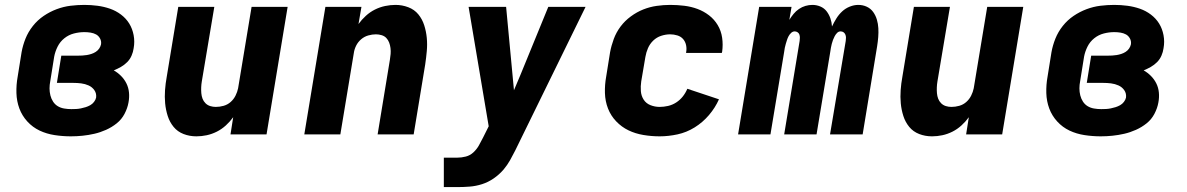

<svg xmlns="http://www.w3.org/2000/svg" viewBox="-20 -548 4840 783"><path d="M269 8Q236 8 203 3Q170 -2 141.5 -15.5Q113 -29 91.5 -52.5Q70 -76 59 -105.5Q48 -135 47 -168.5Q46 -202 52 -235L68 -335Q73 -363 84 -390.5Q95 -418 114 -442Q133 -466 158 -483Q183 -500 211 -510.5Q239 -521 267.5 -524.5Q296 -528 324 -528Q351 -528 377.5 -524.5Q404 -521 428.5 -512.5Q453 -504 473.5 -488.5Q494 -473 507 -452Q520 -431 525 -404.5Q530 -378 525 -351Q523 -336 516.5 -321Q510 -306 498.5 -294.5Q487 -283 473 -275Q459 -267 444 -261Q460 -252 473.5 -238.5Q487 -225 495.5 -208Q504 -191 506 -171Q508 -151 504 -130Q500 -107 488 -84Q476 -61 456 -45Q436 -29 412.5 -18.5Q389 -8 365 -2.5Q341 3 317 5.5Q293 8 269 8ZM271 -103Q281 -103 290.5 -103.5Q300 -104 310 -106Q320 -108 329.5 -111Q339 -114 348 -119Q357 -124 363.5 -132.5Q370 -141 372 -150Q374 -167 365 -180Q356 -193 341.5 -199.5Q327 -206 311 -208Q295 -210 278 -210H212L230 -321H297Q306 -321 315.5 -321.5Q325 -322 334 -323.5Q343 -325 352.5 -328Q362 -331 370.5 -336.5Q379 -342 384.5 -350Q390 -358 392 -367Q394 -380 388 -391Q382 -402 372 -407.5Q362 -413 349.5 -415Q337 -417 324 -417Q303 -417 281.5 -411.5Q260 -406 242.5 -392Q225 -378 215 -358Q205 -338 201 -317L185 -217Q182 -202 182 -187.5Q182 -173 185.5 -159Q189 -145 196.5 -133.5Q204 -122 215.5 -115Q227 -108 241.5 -105.5Q256 -103 271 -103Z M781 8Q753 8 728.5 -1.5Q704 -11 688 -30.5Q672 -50 664 -75Q656 -100 653.5 -126.5Q651 -153 653 -180.5Q655 -208 660 -235L707 -520H854L803 -216Q801 -204 800.5 -192Q800 -180 801 -168Q802 -156 806 -145.5Q810 -135 818 -127Q826 -119 837 -115.5Q848 -112 860 -112Q876 -112 892 -116.5Q908 -121 920.5 -132Q933 -143 940.5 -158Q948 -173 951 -188L1006 -520H1153L1067 0H920L931 -70Q918 -52 901 -36.5Q884 -21 864 -11Q844 -1 823 3.5Q802 8 781 8Z M1221 0 1307 -520H1454L1442 -450Q1455 -468 1472 -483.5Q1489 -499 1509 -509Q1529 -519 1550.5 -523.5Q1572 -528 1593 -528Q1620 -528 1645 -518.5Q1670 -509 1686 -489.5Q1702 -470 1710 -445Q1718 -420 1720.5 -393.5Q1723 -367 1720.5 -339.5Q1718 -312 1714 -285L1667 0H1520Q1532 -76 1545 -152Q1558 -228 1570 -304Q1572 -316 1573 -328Q1574 -340 1572.5 -352Q1571 -364 1567 -374.5Q1563 -385 1555.5 -393Q1548 -401 1536.5 -404.5Q1525 -408 1513 -408Q1498 -408 1482 -403.5Q1466 -399 1453 -388Q1440 -377 1432.5 -362Q1425 -347 1423 -332L1368 0Z M1790 215V95H1844Q1862 95 1879.5 90.5Q1897 86 1910.5 73.5Q1924 61 1933 45Q1942 29 1950 13L1973 -33L1891 -520H2044L2076 -180L2103 -244L2216 -520H2368L2081 66Q2071 86 2060 105.5Q2049 125 2034 143Q2016 164 1993.5 179.5Q1971 195 1946 203Q1921 211 1895.5 213Q1870 215 1844 215Z M2670 8Q2637 8 2604 2.5Q2571 -3 2543 -16.5Q2515 -30 2493 -53Q2471 -76 2459.5 -105.5Q2448 -135 2447 -168.5Q2446 -202 2452 -235L2468 -335Q2473 -362 2483 -389Q2493 -416 2510.5 -439.5Q2528 -463 2552.5 -481Q2577 -499 2603.5 -509.5Q2630 -520 2658 -524Q2686 -528 2713 -528Q2742 -528 2770.5 -524.5Q2799 -521 2824.5 -511.5Q2850 -502 2871.5 -485.5Q2893 -469 2907 -445.5Q2921 -422 2925 -394Q2929 -366 2925 -337Q2924 -336 2924 -334.5Q2924 -333 2924 -332H2778Q2778 -332 2778 -332.5Q2778 -333 2778 -334Q2781 -349 2778 -363.5Q2775 -378 2766 -388.5Q2757 -399 2742.5 -403.5Q2728 -408 2713 -408Q2695 -408 2676.5 -402Q2658 -396 2644 -382.5Q2630 -369 2622.5 -351.5Q2615 -334 2612 -316L2595 -216Q2592 -196 2593.5 -176.5Q2595 -157 2605 -141.5Q2615 -126 2633 -119Q2651 -112 2670 -112Q2687 -112 2704.5 -116Q2722 -120 2737.5 -130Q2753 -140 2764.5 -154.5Q2776 -169 2783 -186L2912 -143Q2897 -109 2871.5 -79Q2846 -49 2813 -28.5Q2780 -8 2743 0Q2706 8 2670 8Z M2990 0 3076 -520H3208L3199 -467Q3207 -480 3216.5 -491.5Q3226 -503 3238.5 -511.5Q3251 -520 3265 -524Q3279 -528 3293 -528Q3310 -528 3325.5 -521.5Q3341 -515 3351 -502Q3361 -489 3366.5 -473Q3372 -457 3373 -440Q3381 -457 3391 -473Q3401 -489 3414.5 -501.5Q3428 -514 3445.5 -521Q3463 -528 3480 -528Q3499 -528 3515 -520.5Q3531 -513 3541 -499Q3551 -485 3556 -468Q3561 -451 3562 -433Q3563 -415 3561.5 -396.5Q3560 -378 3557 -359L3498 0H3365L3429 -381Q3430 -388 3430 -394.5Q3430 -401 3427.5 -407Q3425 -413 3420 -416.5Q3415 -420 3408 -420Q3400 -420 3394 -414Q3388 -408 3384 -400.5Q3380 -393 3377 -385Q3374 -377 3372 -369Q3370 -361 3368.5 -353Q3367 -345 3366 -337L3310 0H3178L3241 -381Q3242 -388 3242 -394.5Q3242 -401 3240 -407Q3238 -413 3232.5 -416.5Q3227 -420 3221 -420Q3213 -420 3206.5 -414Q3200 -408 3196 -400.5Q3192 -393 3189.5 -385Q3187 -377 3184.5 -369Q3182 -361 3180.5 -353Q3179 -345 3178 -337L3122 0Z M3781 8Q3753 8 3728.5 -1.5Q3704 -11 3688 -30.5Q3672 -50 3664 -75Q3656 -100 3653.5 -126.5Q3651 -153 3653 -180.5Q3655 -208 3660 -235L3707 -520H3854L3803 -216Q3801 -204 3800.5 -192Q3800 -180 3801 -168Q3802 -156 3806 -145.5Q3810 -135 3818 -127Q3826 -119 3837 -115.5Q3848 -112 3860 -112Q3876 -112 3892 -116.5Q3908 -121 3920.5 -132Q3933 -143 3940.5 -158Q3948 -173 3951 -188L4006 -520H4153L4067 0H3920L3931 -70Q3918 -52 3901 -36.5Q3884 -21 3864 -11Q3844 -1 3823 3.5Q3802 8 3781 8Z M4469 8Q4436 8 4403 3Q4370 -2 4341.5 -15.5Q4313 -29 4291.5 -52.5Q4270 -76 4259 -105.5Q4248 -135 4247 -168.5Q4246 -202 4252 -235L4268 -335Q4273 -363 4284 -390.5Q4295 -418 4314 -442Q4333 -466 4358 -483Q4383 -500 4411 -510.5Q4439 -521 4467.5 -524.5Q4496 -528 4524 -528Q4551 -528 4577.5 -524.5Q4604 -521 4628.5 -512.5Q4653 -504 4673.5 -488.5Q4694 -473 4707 -452Q4720 -431 4725 -404.5Q4730 -378 4725 -351Q4723 -336 4716.5 -321Q4710 -306 4698.5 -294.5Q4687 -283 4673 -275Q4659 -267 4644 -261Q4660 -252 4673.5 -238.5Q4687 -225 4695.5 -208Q4704 -191 4706 -171Q4708 -151 4704 -130Q4700 -107 4688 -84Q4676 -61 4656 -45Q4636 -29 4612.5 -18.5Q4589 -8 4565 -2.5Q4541 3 4517 5.5Q4493 8 4469 8ZM4471 -103Q4481 -103 4490.5 -103.5Q4500 -104 4510 -106Q4520 -108 4529.5 -111Q4539 -114 4548 -119Q4557 -124 4563.5 -132.5Q4570 -141 4572 -150Q4574 -167 4565 -180Q4556 -193 4541.5 -199.5Q4527 -206 4511 -208Q4495 -210 4478 -210H4412L4430 -321H4497Q4506 -321 4515.5 -321.5Q4525 -322 4534 -323.5Q4543 -325 4552.5 -328Q4562 -331 4570.5 -336.5Q4579 -342 4584.5 -350Q4590 -358 4592 -367Q4594 -380 4588 -391Q4582 -402 4572 -407.5Q4562 -413 4549.5 -415Q4537 -417 4524 -417Q4503 -417 4481.5 -411.5Q4460 -406 4442.5 -392Q4425 -378 4415 -358Q4405 -338 4401 -317L4385 -217Q4382 -202 4382 -187.5Q4382 -173 4385.5 -159Q4389 -145 4396.5 -133.5Q4404 -122 4415.5 -115Q4427 -108 4441.5 -105.5Q4456 -103 4471 -103Z"/></svg>

Font: Iosevka SS04 Heavy Extended
Style: Italic
Weight: 900
Width: 7
Italic angle: -9°
Monospace: yes
Designer: Belleve Invis
Foundry: Belleve Invis
Version: Version 19.0.0; ttfautohint (v1.8.4)